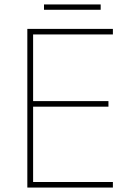

<svg xmlns="http://www.w3.org/2000/svg" viewBox="-20 -844 590 864"><path d="M488 0H103V-714H488V-689H129V-389H468V-364H129V-25H488ZM433 -824V-800H178V-824Z"/></svg>

Font: Noto Sans Myanmar UI Thin
Style: Regular
Weight: 100
Designer: Monotype Design Team
Foundry: Monotype Imaging Inc.
Version: Version 2.103; ttfautohint (v1.8.4.7-5d5b)